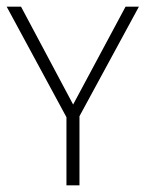

<svg xmlns="http://www.w3.org/2000/svg" viewBox="-20 -555 436 575"><path d="M199 -242 356 -535H396L218 -207V0H179V-204L0 -535H43Z"/></svg>

Font: Azad Pori Unicode
Style: Regular
Weight: 400
Designer: Abul Kalam Azad
Foundry: Lipighor Font Foundry
Version: Version 1.026;December 22, 2019;FontCreator 12.0.0.2547 64-b